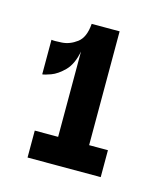

<svg xmlns="http://www.w3.org/2000/svg" viewBox="-57 -733 302 365"><g transform="rotate(15 94.0 -550.5)"><path d="M75 -424V-633Q70 -607 57 -594Q44 -581 31.5 -576.5Q19 -572 15 -572V-640Q20 -639 35.5 -640Q51 -641 65 -651.5Q79 -662 81 -689H136V-424ZM29 -412V-465H173V-412Z"/></g></svg>

Font: Darker Grotesque Light ExtraBold
Style: Regular
Weight: 800
Version: Version 1.000;gftools[0.9.28]